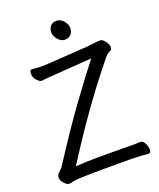

<svg xmlns="http://www.w3.org/2000/svg" viewBox="-165 -1007 929 1120"><g transform="rotate(-20 300.0 -446.5)"><path d="M384 -839Q384 -815 370 -800Q356 -785 332 -785Q308 -785 289.5 -807.5Q271 -830 271 -853Q271 -876 284.5 -891Q298 -906 322 -906Q346 -906 365 -884.5Q384 -863 384 -839ZM374 -74 502 -73Q524 -73 539 -74H540Q557 -74 567.5 -53Q578 -32 578 -12.5Q578 7 561 7H560Q522 3 457 1H292Q113 1 88 10Q79 13 66.5 13Q54 13 38 -5.5Q22 -24 22 -36.5Q22 -49 24.5 -56Q27 -63 40 -74.5Q53 -86 57 -91Q185 -290 279.5 -419Q374 -548 438 -630L199 -613Q175 -612 155 -609.5Q135 -607 124 -606H123Q110 -606 93.5 -624.5Q77 -643 77 -666Q77 -689 91 -689H93Q137 -685 155.5 -685Q174 -685 198 -687L440 -703Q462 -705 484.5 -708Q507 -711 522.5 -711Q538 -711 553 -690Q568 -669 568 -653.5Q568 -638 557 -633Q541 -628 522 -606Q328 -369 139 -69Q200 -74 264 -74Z"/></g></svg>

Font: LXGW WenKai Medium
Style: Regular
Weight: 500
Designer: LXGW / Fontworks Inc.
Foundry: LXGW / Fontworks Inc.
Version: Version 1.501; October 10, 2024